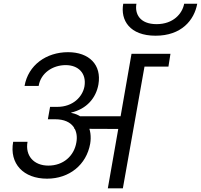

<svg xmlns="http://www.w3.org/2000/svg" viewBox="-20 -1036 1105 1056"><path d="M573 0H655.7L774.7 -669.6H906.4L917.5 -740H703.3L643.3 -396.5H389L388.1 -327.8L630.4 -326.8ZM255.4 -448.2 243.3 -380.1H282.6C384.4 -380.1 411.1 -313.7 400.1 -253.1C387.4 -177.3 327.6 -125.2 246 -125.2C165.5 -125.2 117.6 -180.1 131.4 -256.1H52.4C30.7 -135.3 109.2 -53.3 238.8 -53.3C361 -53.3 455.3 -129.3 476 -245.6C488.8 -322.7 457.6 -399.7 371.4 -415.2L372.1 -417C456.1 -436.8 508 -496.2 521.3 -571.5C540 -679.7 470 -749 354.2 -749C234.4 -749 134.9 -677.7 115.1 -563.4H192.6C204 -634.2 269.6 -677.9 341.4 -677.9C409.5 -677.9 457.1 -634.2 444.4 -559.9C433.9 -504.8 382.7 -448.2 294.7 -448.2ZM835.7 -839.6C977.4 -839.6 1048.2 -924.4 1064.8 -1015.6H992.9C982.9 -960.6 932.7 -903.2 841.3 -903.2C748.2 -903.2 720.4 -960.6 730.4 -1015.6H657.8C641.3 -924.4 693.8 -839.6 835.7 -839.6Z"/></svg>

Font: Poppins Devanagari Thin
Style: Italic
Weight: 100
Italic angle: -10°
Designer: Ninad Kale (Devanagari), Jonny Pinhorn (Latin)
Foundry: Indian Type Foundry
Version: 4.005